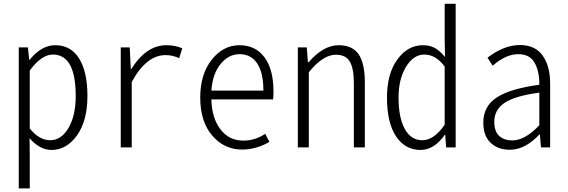

<svg xmlns="http://www.w3.org/2000/svg" viewBox="-20 -786 3030 1024"><path d="M80.1 218.8V-533.2H128.9L135.7 -466.8H137.7Q201.2 -544.9 274.4 -544.9Q358.4 -544.9 402.3 -473.6Q446.3 -402.3 446.3 -274.4Q446.3 -141.6 390.6 -64Q335 13.7 254.9 13.7Q192.4 13.7 137.7 -48.8L138.7 46.9V218.8ZM383.8 -274.4Q383.8 -495.1 261.7 -495.1Q202.1 -495.1 138.7 -410.2V-100.6Q189.5 -38.1 248 -38.1Q306.6 -38.1 345.2 -103.5Q383.8 -168.9 383.8 -274.4Z M624 0V-533.2H671.9L677.7 -417H679.7Q759.8 -544.9 867.2 -544.9Q914.1 -544.9 952.1 -528.3L935.5 -475.6Q901.4 -492.2 863.3 -492.2Q760.7 -492.2 682.6 -348.6V0Z M1271.5 11.7Q1175.8 11.7 1111.8 -63Q1047.9 -137.7 1047.9 -265.6Q1047.9 -390.6 1109.4 -467.8Q1170.9 -544.9 1256.8 -544.9Q1342.8 -544.9 1390.6 -480.5Q1438.5 -416 1438.5 -298.8Q1438.5 -269.5 1436.5 -255.9H1107.4Q1109.4 -157.2 1155.3 -96.7Q1201.2 -36.1 1277.3 -36.1Q1340.8 -36.1 1394.5 -72.3L1417 -29.3Q1345.7 11.7 1271.5 11.7ZM1107.4 -302.7H1384.8Q1384.8 -398.4 1351.6 -447.8Q1318.4 -497.1 1257.8 -497.1Q1199.2 -497.1 1156.2 -444.3Q1113.3 -391.6 1107.4 -302.7Z M1568.4 0V-533.2H1616.2L1622.1 -454.1H1626Q1705.1 -544.9 1786.1 -544.9Q1859.4 -544.9 1892.6 -496.6Q1925.8 -448.2 1925.8 -346.7V0H1867.2V-340.8Q1867.2 -420.9 1845.7 -457.5Q1824.2 -494.1 1771.5 -494.1Q1702.1 -494.1 1627 -400.4V0Z M2222.7 13.7Q2140.6 13.7 2092.3 -58.6Q2043.9 -130.9 2043.9 -265.6Q2043.9 -392.6 2099.1 -468.8Q2154.3 -544.9 2236.3 -544.9Q2271.5 -544.9 2297.9 -530.8Q2324.2 -516.6 2353.5 -482.4L2351.6 -580.1V-765.6H2410.2V0H2359.4L2354.5 -67.4H2352.5Q2295.9 13.7 2222.7 13.7ZM2232.4 -38.1Q2294.9 -38.1 2351.6 -121.1V-430.7Q2304.7 -495.1 2243.2 -495.1Q2185.5 -495.1 2145.5 -429.7Q2105.5 -364.3 2105.5 -265.6Q2105.5 -159.2 2138.7 -98.6Q2171.9 -38.1 2232.4 -38.1Z M2699.2 12.7Q2635.7 12.7 2596.7 -24.4Q2557.6 -61.5 2557.6 -131.8Q2557.6 -219.7 2629.9 -266.6Q2702.1 -313.5 2856.4 -334Q2857.4 -404.3 2831.5 -450.7Q2805.7 -497.1 2744.1 -497.1Q2677.7 -497.1 2607.4 -435.5L2580.1 -478.5Q2668 -545.9 2752.9 -545.9Q2834 -545.9 2874 -489.7Q2914.1 -433.6 2914.1 -340.8V0H2865.2L2859.4 -69.3H2857.4Q2780.3 12.7 2699.2 12.7ZM2711.9 -37.1Q2780.3 -37.1 2856.4 -118.2V-292Q2725.6 -274.4 2670.9 -237.3Q2616.2 -200.2 2616.2 -136.7Q2616.2 -85 2642.6 -61Q2668.9 -37.1 2711.9 -37.1Z"/></svg>

Font: GenEi Gothic M Light
Style: Regular
Weight: 300
Designer: o_tamon (Modified); [Source Han Sans]
Ryoko NISHIZUKA  (kana & ideographs); Paul D. Hunt (Latin, Greek & Cyrillic); Wenl
Version: Version 1.1a;Original Version 1.004